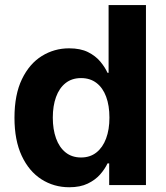

<svg xmlns="http://www.w3.org/2000/svg" viewBox="-20 -748 671 776"><path d="M260 8.8Q197.8 8.8 147.4 -23.4Q97.1 -55.6 67.8 -118.3Q38.5 -181 38.5 -272.1Q38.5 -365.9 68.8 -428.3Q99 -490.6 149.2 -521.7Q199.4 -552.7 259.2 -552.7Q305 -552.7 335.7 -537.4Q366.4 -522 385.5 -499Q404.6 -476.1 414.5 -453.7H418.9V-727.5H569.9V0H421.3V-87.5H414.5Q404 -64.9 384.6 -42.8Q365.1 -20.7 334.7 -6Q304.2 8.8 260 8.8ZM307.6 -111.5Q344 -111.5 369.6 -131.7Q395.2 -151.9 408.7 -188Q422.3 -224.1 422.3 -272.5Q422.3 -321.4 408.9 -357.3Q395.6 -393.2 369.9 -412.8Q344.2 -432.4 307.6 -432.4Q270.4 -432.4 244.9 -412.1Q219.4 -391.8 206.4 -355.8Q193.4 -319.8 193.4 -272.5Q193.4 -225.2 206.5 -188.8Q219.6 -152.4 245.1 -132Q270.6 -111.5 307.6 -111.5Z"/></svg>

Font: GitLab Sans
Style: Regular
Weight: 400
Designer: Rasmus Andersson
Foundry: Modifications by GitLab B.V., manufactured by rsms
Version: Version 4.000;git-c8fb6b7